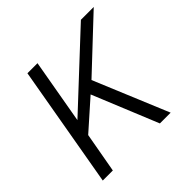

<svg xmlns="http://www.w3.org/2000/svg" viewBox="-141 -654 782 782"><g transform="rotate(-45 250.0 -263.0)"><path d="M26 0H84L115 -173L239 -283L355 0H417L283 -322L500 -526H426L127 -247L176 -526H118Z"/></g></svg>

Font: Archivo ExtraLight
Style: Italic
Weight: 200
Italic angle: -10°
Designer: Hector Gatti
Foundry: Omnibus-Type
Version: Version 2.001